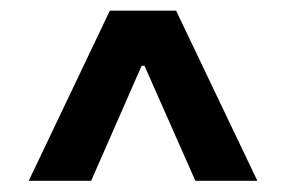

<svg xmlns="http://www.w3.org/2000/svg" viewBox="-20 -731 528 354"><path d="M33 -397.7H148.1L241.1 -609.7H246.4L340.2 -397.7H454.5L304.7 -711.3H182.5Z"/></svg>

Font: GiG Sans
Style: Bold
Weight: 700
Designer: Andreas Faust
Version: Version 1.100;FEAKit 1.0